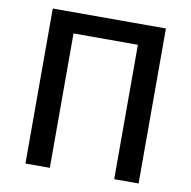

<svg xmlns="http://www.w3.org/2000/svg" viewBox="-82 -818 895 899"><g transform="rotate(10 366.0 -368.5)"><path d="M97 0H213V-639H519V0H635V-737H97Z"/></g></svg>

Font: ChiuKong Gothic CL Medium
Style: Regular
Weight: 500
Designer: Ryoko NISHIZUKA 西塚涼子 (kana, bopomofo & ideographs); Paul D. Hunt (Latin, Greek & Cyrillic); Sandoll Communications 산돌커뮤니
Foundry: Adobe
Version: Version 1.300